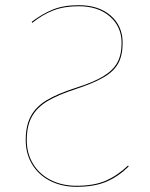

<svg xmlns="http://www.w3.org/2000/svg" viewBox="-20 -710 579 739"><path d="M452 -545Q452 -498 435.5 -467Q419 -436 380 -413Q341 -390 271 -367Q203 -345 163 -321Q123 -297 103 -261.5Q83 -226 83 -171Q83 -119 107.5 -79Q132 -39 175.5 -17Q219 5 275 5Q342 5 387 -14.5Q432 -34 473 -73L475 -69Q435 -30 389 -10.5Q343 9 275 9Q218 9 173.5 -13.5Q129 -36 104 -77Q79 -118 79 -171Q79 -227 99 -263.5Q119 -300 160 -324.5Q201 -349 269 -371Q339 -393 377 -416Q415 -439 431.5 -469Q448 -499 448 -545Q448 -607 403 -646.5Q358 -686 283 -686Q227 -686 185.5 -670Q144 -654 104 -622L102 -626Q143 -657 184 -673.5Q225 -690 283 -690Q360 -690 406 -650Q452 -610 452 -545Z"/></svg>

Font: FiraGO Four
Style: Regular
Weight: 100
Designer: bBox Type
Foundry: bBox Type GmbH
Version: Version 1.001